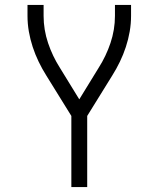

<svg xmlns="http://www.w3.org/2000/svg" viewBox="-20 -550 640 775"><path d="M268 205V-82L167 -245Q150 -272 136 -301Q122 -330 112 -360.5Q102 -391 96.5 -422.5Q91 -454 91 -486V-530H156V-486Q156 -430 174 -376.5Q192 -323 222 -276L300 -149L378 -276Q408 -323 426 -376.5Q444 -430 444 -486V-530H509V-486Q509 -454 503.5 -422.5Q498 -391 488 -360.5Q478 -330 464 -301Q450 -272 433 -245L332 -82V205Z"/></svg>

Font: Iosevka Curly Light Extended
Style: Regular
Weight: 300
Width: 7
Monospace: yes
Designer: Belleve Invis
Foundry: Belleve Invis
Version: Version 11.1.0; ttfautohint (v1.8.3)